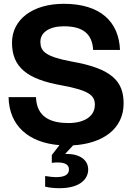

<svg xmlns="http://www.w3.org/2000/svg" viewBox="-20 -752 692 1008"><path d="M293 236C398 236 443 189 443 138C443 87 398 56 329 56H322L364 11C519 2 629 -75 629 -209C629 -324 569 -392 356 -429C216 -455 192 -484 192 -533C192 -583 241 -614 315 -614C416 -614 464 -574 469 -490H610C604 -638 507 -732 315 -732C149 -732 43 -648 43 -528C43 -398 124 -336 303 -304C452 -277 478 -249 478 -202C478 -140 421 -106 339 -106C251 -106 172 -134 169 -242H25C28 -91 131 -3 292 10L252 62V103C262 101 273 101 283 101C324 101 342 114 342 138C342 162 324 178 274 178C261 178 239 176 217 172V228C242 234 268 236 293 236Z"/></svg>

Font: Aspekta 650
Style: Regular
Weight: 650
Designer: Ivo Dolenc
Version: Version 2.000